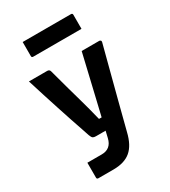

<svg xmlns="http://www.w3.org/2000/svg" viewBox="-230 -882 1059 1195"><g transform="rotate(-30 300.0 -285.0)"><path d="M173 -538Q189 -538 193 -524Q216 -437 232.5 -379Q249 -321 260.5 -279.5Q272 -238 282 -201Q292 -164 303 -118H322Q336 -177 353 -249Q370 -321 387.5 -395.5Q405 -470 421 -538H547Q552 -538 556.5 -534Q561 -530 559 -522Q534 -426 511 -338.5Q488 -251 464.5 -160Q441 -69 413 40Q393 124 348 162Q303 200 223 200H115Q104 200 104 189V82H207Q275 82 291 13Q295 -5 302 -34H232Q218 -34 211 -39Q204 -44 197 -63Q193 -77 180.5 -112.5Q168 -148 151 -199Q134 -250 115 -308.5Q96 -367 77 -426.5Q58 -486 42 -538ZM131 -770H478Q489 -770 489 -759V-658H142Q131 -658 131 -669Z"/></g></svg>

Font: Recursive Mn Lnr St
Style: Bold
Weight: 700
Monospace: yes
Version: Version 1.079;hotconv 1.0.112;makeotfexe 2.5.65598; ttfautoh